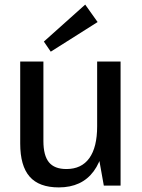

<svg xmlns="http://www.w3.org/2000/svg" viewBox="-20 -808 619 836"><path d="M169 -194Q169 -131 193 -101.5Q217 -72 269 -72Q335 -72 369 -119.5Q403 -167 403 -258L440 -329V-268Q440 -133 388 -62.5Q336 8 236 8Q150 8 109 -39Q68 -86 68 -183V-540H169ZM505 0H432L403 -162V-540H505ZM405 -712 201 -583 171 -627 351 -788Z"/></svg>

Font: Pathway Extreme SemiCondensed Medium
Style: Regular
Weight: 500
Width: 4
Version: Version 1.001;gftools[0.9.26]